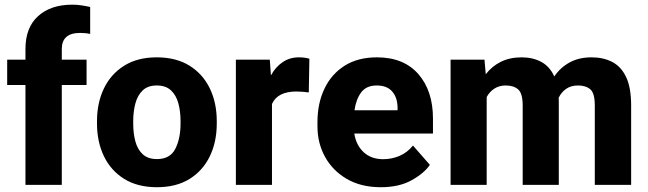

<svg xmlns="http://www.w3.org/2000/svg" viewBox="-20 -780 2733 810"><path d="M240.7 0H87.4V-421.4H10.3V-528.3H87.4V-573.2Q87.4 -664.1 140.9 -712.2Q194.3 -760.3 285.2 -760.3Q305.7 -760.3 324.5 -757.3Q343.3 -754.4 360.4 -750.5V-636.7Q342.3 -641.1 317.9 -641.1Q240.7 -641.1 240.7 -573.2V-528.3H345.2V-421.4H240.7Z M389.2 -258.8V-269Q389.2 -346.2 418.5 -407Q447.8 -467.8 503.9 -502.9Q560.1 -538.1 641.1 -538.1Q723.1 -538.1 779.5 -502.9Q835.9 -467.8 865.2 -407Q894.5 -346.2 894.5 -269V-258.8Q894.5 -181.6 865.2 -120.8Q835.9 -60.1 779.8 -25.1Q723.6 9.8 642.1 9.8Q560.5 9.8 504.2 -25.1Q447.8 -60.1 418.5 -120.8Q389.2 -181.6 389.2 -258.8ZM542 -269V-258.8Q542 -216.8 551.3 -182.9Q560.5 -148.9 582.5 -128.9Q604.5 -108.9 642.1 -108.9Q697.8 -108.9 719.7 -152.3Q741.7 -195.8 741.7 -258.8V-269Q741.7 -310.1 732.4 -344.2Q723.1 -378.4 701.2 -398.9Q679.2 -419.4 641.1 -419.4Q604 -419.4 582.3 -398.9Q560.5 -378.4 551.3 -344.2Q542 -310.1 542 -269Z M1285.2 -532.2 1282.7 -390.1Q1272.5 -391.6 1257.1 -392.8Q1241.7 -394 1230.5 -394Q1150.9 -394 1127.4 -341.3V0H975.1V-528.3H1118.2L1123 -461.9Q1142.6 -497.6 1172.4 -517.8Q1202.1 -538.1 1240.7 -538.1Q1266.1 -538.1 1285.2 -532.2Z M1586.9 9.8Q1502.9 9.8 1443.1 -25.1Q1383.3 -60.1 1351.3 -118.2Q1319.3 -176.3 1319.3 -246.6V-265.1Q1319.3 -343.8 1348.6 -405.5Q1377.9 -467.3 1433.8 -502.7Q1489.7 -538.1 1570.3 -538.1Q1683.1 -538.1 1744.9 -467.5Q1806.6 -397 1806.6 -279.3V-216.8H1474.6Q1482.4 -167.5 1514.2 -137.9Q1545.9 -108.4 1596.7 -108.4Q1632.8 -108.4 1665.5 -122.3Q1698.2 -136.2 1722.2 -166L1793.5 -84.5Q1769 -48.8 1716.3 -19.5Q1663.6 9.8 1586.9 9.8ZM1569.3 -419.4Q1525.4 -419.4 1503.7 -390.1Q1481.9 -360.8 1475.6 -314.9H1657.2V-326.7Q1656.7 -368.2 1634.8 -393.8Q1612.8 -419.4 1569.3 -419.4Z M2113.3 -419.4Q2085.9 -419.4 2065.7 -406.2Q2045.4 -393.1 2033.2 -370.6V0H1880.9V-528.3H2023.9L2029.3 -466.8Q2055.2 -500.5 2093 -519.3Q2130.9 -538.1 2180.7 -538.1Q2228 -538.1 2263.7 -518.8Q2299.3 -499.5 2318.4 -457.5Q2343.8 -495.1 2383.1 -516.6Q2422.4 -538.1 2475.6 -538.1Q2525.4 -538.1 2563 -518.6Q2600.6 -499 2621.6 -454.6Q2642.6 -410.2 2642.6 -335V0H2489.3V-335Q2489.3 -387.2 2470.2 -403.3Q2451.2 -419.4 2418.5 -419.4Q2389.2 -419.4 2368.9 -405.5Q2348.6 -391.6 2336.9 -367.7Q2337.4 -360.4 2337.4 -352.5V0H2185.1V-334Q2185.1 -386.2 2166 -402.8Q2147 -419.4 2113.3 -419.4Z"/></svg>

Font: Vazirmatn UI ExtraBold
Style: Regular
Weight: 800
Designer: Saber Rastikerdar
Foundry: Saber Rastikerdar
Version: Version 33.003